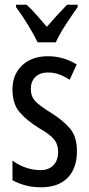

<svg xmlns="http://www.w3.org/2000/svg" viewBox="-20 -786 379 816"><path d="M307 -144Q307 -70 267 -30Q227 10 155 10Q118 10 87 1.5Q56 -7 33 -20V-104Q55 -86 87 -74.5Q119 -63 152 -63Q187 -63 207 -83.5Q227 -104 227 -141Q227 -173 208.5 -195Q190 -217 145 -242Q95 -273 64 -308.5Q33 -344 33 -406Q33 -470 74.5 -508.5Q116 -547 183 -547Q250 -547 306 -512L276 -447Q255 -461 232 -469.5Q209 -478 184 -478Q150 -478 130.5 -459Q111 -440 111 -408Q111 -376 130 -356Q149 -336 196 -307Q246 -276 276.5 -241Q307 -206 307 -144ZM140 -606Q124 -639 99 -680Q74 -721 48 -756V-766H93Q112 -749 134.5 -723.5Q157 -698 179 -672Q205 -702 222.5 -721Q240 -740 265 -766H310V-756Q288 -725 260.5 -683Q233 -641 217 -606Z"/></svg>

Font: Noto Sans Lao ExtraCondensed
Style: Regular
Weight: 400
Width: 2
Designer: Monotype Design Team
Foundry: Monotype Imaging Inc.
Version: Version 2.003; ttfautohint (v1.8.4.7-5d5b)